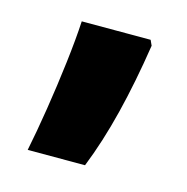

<svg xmlns="http://www.w3.org/2000/svg" viewBox="-56 -193 375 385"><g transform="rotate(15 131.5 -0.5)"><path d="M218 -128Q206 -50 189.5 16.5Q173 83 151 138H32Q40 99 48 48.5Q56 -2 62 -52Q68 -102 70 -139H213Z"/></g></svg>

Font: Noto Sans Lao Looped UI ExCd ExBd
Style: Regular
Weight: 800
Width: 2
Designer: Mark Frömberg, Ben Mitchell
Foundry: The Fontpad Ltd
Version: Version 1.001